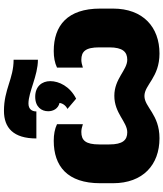

<svg xmlns="http://www.w3.org/2000/svg" viewBox="54 -886 846 995"><g transform="rotate(-90 477.5 -389.0)"><path d="M397 -624C397 -647 409 -665 438 -665C498 -665 582 -616 665 -616V-742C566 -742 512 -792 400 -792C312 -792 257 -743 257 -624ZM463 -418C527 -450 554 -507 554 -552C554 -595 527 -630 473 -630C420 -630 398 -597 398 -563C398 -537 411 -511 441 -504C439 -487 427 -471 410 -463ZM258 14C382 14 419 -64 477 -64C535 -64 573 14 697 14C834 14 930 -71 930 -227V-293C930 -463 842 -534 710 -534C678 -534 649 -529 624 -517V-383C639 -388 653 -391 664 -391C708 -391 729 -369 729 -298V-246C729 -176 705 -153 665 -153C611 -153 567 -220 478 -220C387 -220 343 -153 289 -153C249 -153 226 -176 226 -246V-298C226 -369 247 -391 291 -391C303 -391 316 -388 331 -383V-517C306 -529 277 -534 245 -534C113 -534 25 -463 25 -293V-227C25 -71 121 14 258 14Z"/></g></svg>

Font: Fixel Text Black
Style: Regular
Weight: 900
Width: 4
Designer: AlfaBravo + MacPaw
Foundry: Kyrylo Tkachov, Marchela Mozhyna, Serhii Makarenko, Maria Weinstein, Zakhar Kryvoshyya
Version: Version 1.211